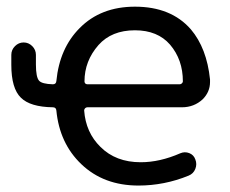

<svg xmlns="http://www.w3.org/2000/svg" viewBox="-20 -578 703 587"><path d="M141.6 -320.3Q151.4 -320.3 152.3 -330.1Q162.1 -430.7 223.6 -492.2Q288.1 -557.6 392.6 -557.6Q502.9 -557.6 563.5 -488.3Q612.3 -430.7 622.1 -335Q622.1 -331.1 622.1 -327.1Q622.1 -296.9 599.6 -274.4Q573.2 -250 536.1 -250H247.1Q243.2 -250 240.2 -247.1Q237.3 -244.1 237.3 -240.2Q242.2 -172.9 287.1 -128.9Q334 -82 410.2 -82Q468.8 -82 531.2 -109.4Q544.9 -115.2 558.6 -109.9Q572.3 -104.5 577.1 -90.8Q583 -76.2 577.1 -61.5Q571.3 -46.9 556.6 -41Q482.4 -10.7 403.3 -10.7Q296.9 -10.7 228.5 -76.2Q162.1 -139.6 152.3 -240.2Q151.4 -250 141.6 -250Q72.3 -251 43.9 -279.3Q14.6 -307.6 14.6 -379.9V-410.2Q14.6 -425.8 25.9 -437Q37.1 -448.2 52.2 -448.2Q67.4 -448.2 78.6 -437Q89.8 -425.8 89.8 -410.2V-380.9Q89.8 -341.8 99.6 -331.1Q108.4 -321.3 141.6 -320.3ZM529.3 -320.3Q533.2 -320.3 536.1 -323.2Q539.1 -326.2 539.1 -329.1Q539.1 -395.5 500 -441.4Q461.9 -485.4 392.6 -485.4Q321.3 -485.4 281.2 -440.4Q238.3 -391.6 238.3 -329.1Q238.3 -326.2 240.2 -323.2Q243.2 -320.3 247.1 -320.3Z"/></svg>

Font: Gen Jyuu GothicX Regular
Style: Regular
Weight: 400
Designer: [Source Han Sans]
Ryoko NISHIZUKA  (kana & ideographs); Paul D. Hunt (Latin, Greek & Cyrillic); Wenlong ZHANG  (bopomofo
Version: Version 1.002.20150607